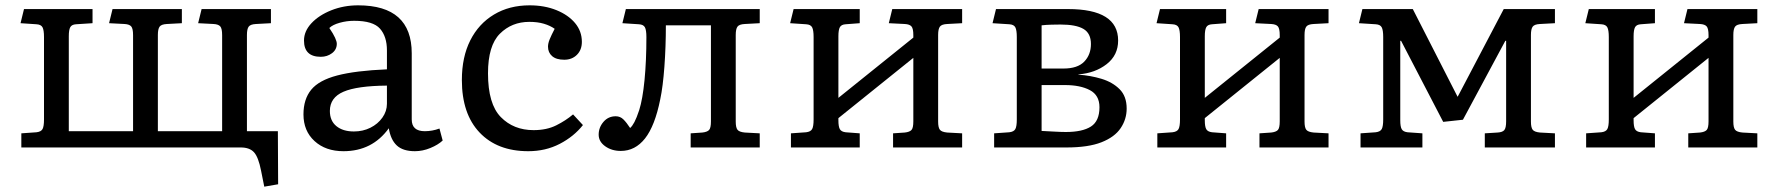

<svg xmlns="http://www.w3.org/2000/svg" viewBox="-20 -553 6667 720"><path d="M971 147 959 87Q949 36 932.5 18Q916 0 883 0H60V-53L117 -57Q134 -59 139.5 -69Q145 -79 145 -105V-414Q145 -440 139.5 -450.5Q134 -461 117 -462L57 -466L70 -519H327V-466L265 -462Q249 -461 243.5 -451Q238 -441 238 -417V-61H479V-421Q479 -446 472 -454Q465 -462 447 -463L389 -466L402 -519H662V-466L606 -463Q585 -462 578.5 -453Q572 -444 572 -422V-61H813V-421Q813 -446 806 -454Q799 -462 781 -463L723 -466L736 -519H996V-466L940 -463Q919 -462 912.5 -453Q906 -444 906 -422V-61H1022L1023 138Z M1268 14Q1201 14 1159.5 -24Q1118 -62 1118 -124Q1118 -181 1147 -216.5Q1176 -252 1244.5 -270Q1313 -288 1431 -293V-364Q1431 -416 1405 -445.5Q1379 -475 1308 -475Q1280 -475 1253.5 -467.5Q1227 -460 1215 -448Q1230 -426 1236.5 -411.5Q1243 -397 1243 -389Q1243 -367 1225 -353.5Q1207 -340 1183 -340Q1120 -340 1120 -401Q1120 -436 1148 -466Q1176 -496 1222.5 -514.5Q1269 -533 1323 -533Q1524 -533 1524 -353V-105Q1524 -61 1573 -61Q1601 -61 1628 -71L1640 -26Q1623 -10 1594 2Q1565 14 1536 14Q1491 14 1468 -7.5Q1445 -29 1438 -72Q1376 14 1268 14ZM1307 -60Q1341 -60 1369 -74Q1397 -88 1414 -112Q1431 -136 1431 -164V-232Q1319 -231 1268 -209Q1217 -187 1217 -137Q1217 -100 1241.5 -80Q1266 -60 1307 -60Z M1961 14Q1845 14 1778.5 -56Q1712 -126 1712 -253Q1712 -339 1743.5 -401.5Q1775 -464 1832.5 -498.5Q1890 -533 1966 -533Q2022 -533 2066.5 -515Q2111 -497 2136.5 -466.5Q2162 -436 2162 -396Q2162 -366 2143.5 -347.5Q2125 -329 2096 -329Q2066 -329 2050.5 -342.5Q2035 -356 2035 -378Q2035 -390 2041 -405Q2047 -420 2060 -445Q2043 -457 2019.5 -464Q1996 -471 1965 -471Q1899 -471 1854.5 -426.5Q1810 -382 1810 -278Q1810 -163 1858 -114Q1906 -65 1981 -65Q2030 -65 2066 -83Q2102 -101 2129 -124L2166 -84Q2132 -41 2079 -13.5Q2026 14 1961 14Z M2308 13Q2274 13 2249.5 -4.5Q2225 -22 2225 -48Q2225 -75 2243 -96Q2261 -117 2289 -117Q2306 -117 2318 -105Q2330 -93 2343 -73Q2351 -80 2359 -95Q2367 -110 2377 -140Q2390 -181 2397 -253Q2404 -325 2404 -414Q2404 -440 2398.5 -450.5Q2393 -461 2376 -462L2314 -466L2327 -519H2829V-466L2773 -463Q2752 -462 2745.5 -453Q2739 -444 2739 -422V-97Q2739 -75 2745.5 -66.5Q2752 -58 2773 -56L2829 -53V0H2570V-53L2614 -56Q2632 -58 2639 -65.5Q2646 -73 2646 -98V-458H2477Q2477 -378 2471.5 -303Q2466 -228 2456 -181Q2436 -81 2399 -34Q2362 13 2308 13Z M2946 0V-53L3003 -57Q3020 -59 3025.5 -69Q3031 -79 3031 -105V-414Q3031 -440 3025.5 -450.5Q3020 -461 3003 -462L2943 -466L2956 -519H3204V-466L3151 -462Q3135 -461 3129.5 -451Q3124 -441 3124 -417V-186L3405 -412V-421Q3405 -446 3398 -454Q3391 -462 3373 -463L3313 -466L3326 -519H3588V-466L3532 -463Q3511 -462 3504.5 -453Q3498 -444 3498 -422V-97Q3498 -75 3504.5 -66.5Q3511 -58 3532 -56L3588 -53V0H3329V-53L3373 -56Q3391 -58 3398 -65.5Q3405 -73 3405 -98V-336L3124 -110V-102Q3124 -78 3129.5 -68.5Q3135 -59 3151 -57L3204 -53V0Z M3708 0V-53L3765 -57Q3782 -59 3787.5 -69Q3793 -79 3793 -105V-414Q3793 -440 3787.5 -450.5Q3782 -461 3765 -462L3702 -466L3715 -519H3985Q4173 -519 4173 -401Q4173 -346 4130 -312.5Q4087 -279 4024 -274V-273Q4069 -270 4110.5 -257.5Q4152 -245 4178.5 -218.5Q4205 -192 4205 -146Q4205 -106 4182.5 -72.5Q4160 -39 4110.5 -19.5Q4061 0 3979 0ZM3886 -296H3968Q4021 -296 4046 -322Q4071 -348 4071 -388Q4071 -428 4043 -444.5Q4015 -461 3957 -461Q3944 -461 3923.5 -460.5Q3903 -460 3886 -458ZM3977 -58Q4039 -58 4071 -78.5Q4103 -99 4103 -151Q4103 -196 4067 -215Q4031 -234 3974 -234H3886V-62Q3907 -61 3933.5 -59.5Q3960 -58 3977 -58Z M4320 0V-53L4377 -57Q4394 -59 4399.5 -69Q4405 -79 4405 -105V-414Q4405 -440 4399.5 -450.5Q4394 -461 4377 -462L4317 -466L4330 -519H4578V-466L4525 -462Q4509 -461 4503.5 -451Q4498 -441 4498 -417V-186L4779 -412V-421Q4779 -446 4772 -454Q4765 -462 4747 -463L4687 -466L4700 -519H4962V-466L4906 -463Q4885 -462 4878.5 -453Q4872 -444 4872 -422V-97Q4872 -75 4878.5 -66.5Q4885 -58 4906 -56L4962 -53V0H4703V-53L4747 -56Q4765 -58 4772 -65.5Q4779 -73 4779 -98V-336L4498 -110V-102Q4498 -78 4503.5 -68.5Q4509 -59 4525 -57L4578 -53V0Z M5082 0V-53L5139 -57Q5156 -59 5161.5 -69Q5167 -79 5167 -105V-414Q5167 -440 5161.5 -450.5Q5156 -461 5139 -462L5076 -466L5089 -519H5278L5446 -190L5452 -201L5619 -519H5811V-466L5755 -463Q5734 -462 5727.5 -453Q5721 -444 5721 -422V-97Q5721 -75 5727.5 -66.5Q5734 -58 5755 -56L5811 -53V0H5548V-53L5596 -56Q5614 -57 5621 -65Q5628 -73 5628 -98V-400H5625L5466 -104L5392 -96L5234 -400H5231V-102Q5231 -78 5236.5 -68.5Q5242 -59 5258 -57L5314 -53V0Z M5928 0V-53L5985 -57Q6002 -59 6007.5 -69Q6013 -79 6013 -105V-414Q6013 -440 6007.5 -450.5Q6002 -461 5985 -462L5925 -466L5938 -519H6186V-466L6133 -462Q6117 -461 6111.5 -451Q6106 -441 6106 -417V-186L6387 -412V-421Q6387 -446 6380 -454Q6373 -462 6355 -463L6295 -466L6308 -519H6570V-466L6514 -463Q6493 -462 6486.5 -453Q6480 -444 6480 -422V-97Q6480 -75 6486.5 -66.5Q6493 -58 6514 -56L6570 -53V0H6311V-53L6355 -56Q6373 -58 6380 -65.5Q6387 -73 6387 -98V-336L6106 -110V-102Q6106 -78 6111.5 -68.5Q6117 -59 6133 -57L6186 -53V0Z"/></svg>

Font: Literata 7pt
Style: Regular
Weight: 400
Designer: Latin by Veronika Burian and Jose Scaglione. Greek by Irene Vlachou. Cyrillic by Vera Evstafieva.
Foundry: TypeTogether
Version: Version 3.002